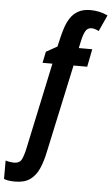

<svg xmlns="http://www.w3.org/2000/svg" viewBox="-182 -807 632 1088"><g transform="rotate(5 134.5 -262.5)"><path d="M-53.2 240.2Q-69.8 240.2 -85.2 238.5Q-100.6 236.8 -117.2 231V126Q-107.9 129.4 -93.8 131.6Q-79.6 133.8 -69.8 133.8Q-36.1 133.8 -24.7 108.9Q-13.2 84 -4.9 43.9L99.1 -443.8H43L56.2 -507.8L119.1 -543L129.9 -588.9Q137.2 -622.1 147.7 -653.3Q158.2 -684.6 175.3 -710Q192.4 -735.4 219.7 -750.2Q247.1 -765.1 288.1 -765.1Q312.5 -765.1 337.4 -760Q362.3 -754.9 386.2 -743.2L344.2 -650.9Q334.5 -656.2 323.2 -659.7Q312 -663.1 303.2 -663.1Q279.8 -663.1 268.6 -643.1Q257.3 -623 250 -589.8L240.2 -544.9H316.9L296.9 -443.8H219.2L111.8 54.2Q100.6 109.9 82.3 151.9Q64 193.8 32 217Q0 240.2 -53.2 240.2Z"/></g></svg>

Font: Open Sans Condensed
Style: Italic
Weight: 400
Width: 3
Italic angle: -12°
Designer: Monotype Design Team
Foundry: Monotype Imaging Inc.
Version: Version 3.000